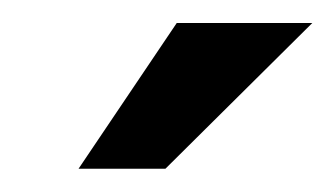

<svg xmlns="http://www.w3.org/2000/svg" viewBox="-20 -725 290 166"><path d="M132.8 -705.1H250L123 -579.1H47.9Z"/></svg>

Font: LT Superior Med
Style: Regular
Weight: 500
Designer: Daniel Lyons
Foundry: LyonsType
Version: Version 1.000